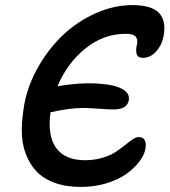

<svg xmlns="http://www.w3.org/2000/svg" viewBox="-20 -759 672 761"><path d="M299.8 -18.1Q240.7 -18.1 195.8 -34.7Q150.9 -51.3 123.5 -80.8Q96.2 -110.4 81.1 -151.9Q65.9 -193.4 66.4 -243.4Q66.9 -293.5 77.1 -350.1Q92.3 -425.8 133.3 -496.8Q174.3 -567.9 230.7 -621.1Q287.1 -674.3 359.1 -706.5Q431.2 -738.8 504.9 -738.8Q581.5 -738.8 610.8 -707Q640.1 -675.3 627.9 -613.8Q621.6 -580.6 599.1 -555.2Q576.7 -529.8 545.9 -529.8Q525.9 -529.8 521.5 -545.4Q517.1 -561 522.9 -582Q527.3 -602.1 518.1 -613.5Q508.8 -625 478 -625Q390.1 -625 317.9 -566.4Q245.6 -507.8 208 -417Q303.7 -433.6 378.9 -426.8Q435.5 -422.9 465.8 -405.5Q496.1 -388.2 490.2 -360.8Q483.9 -325.2 429.2 -325.2Q412.1 -325.2 372.3 -328.1Q332.5 -331.1 310.1 -331.1Q256.8 -331.1 180.2 -314Q167.5 -220.7 202.6 -172.4Q237.8 -124 316.9 -124Q354 -124 385.7 -133.5Q417.5 -143.1 438 -156.5Q458.5 -169.9 474.9 -183.3Q491.2 -196.8 505.1 -206.3Q519 -215.8 529.8 -215.8Q547.9 -215.8 554.2 -202.4Q560.5 -189 556.2 -168Q551.3 -143.1 531.2 -117.2Q511.2 -91.3 479.7 -68.8Q448.2 -46.4 400.9 -32.2Q353.5 -18.1 299.8 -18.1Z"/></svg>

Font: Shantell Sans Bouncy
Style: Italic
Weight: 500
Italic angle: -11.31°
Designer: Stephen Nixon, Anya Danilova, Shantell Martin
Foundry: Arrow Type
Version: Version 1.006;[9816181b4]